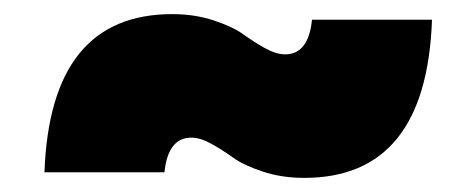

<svg xmlns="http://www.w3.org/2000/svg" viewBox="-20 -480 675 272"><path d="M592 -452Q584 -228 411 -228Q379 -228 352 -237Q325 -246 310.5 -256.5Q296 -267 280 -276Q264 -285 251 -285Q218 -285 213 -236H43Q51 -460 224 -460Q256 -460 283 -451Q310 -442 324.5 -431.5Q339 -421 355 -412Q371 -403 384 -403Q417 -403 422 -452Z"/></svg>

Font: Elaine Sans Black
Style: Regular
Weight: 900
Designer: Wei Huang
Foundry: Wei Huang
Version: Version 2.001;December 24, 2019;FontCreator 12.0.0.2547 64-b